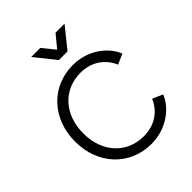

<svg xmlns="http://www.w3.org/2000/svg" viewBox="-271 -1155 1324 1324"><g transform="rotate(-45 390.5 -493.5)"><path d="M469 -849 590 -999H502L427 -908L353 -999H265L385 -849ZM428 12C579 12 690 -81 726 -173L651 -206C614 -119 535 -63 428 -63C263 -63 146 -187 146 -372C146 -557 263 -682 428 -682C535 -682 614 -625 651 -538L726 -571C690 -664 579 -757 428 -757C218 -757 66 -595 66 -372C66 -149 218 12 428 12Z"/></g></svg>

Font: Plus Jakarta Sans
Style: Regular
Weight: 400
Designer: Gumpita Rahayu
Foundry: Tokotype
Version: Version 2.071;gftools[0.9.30]